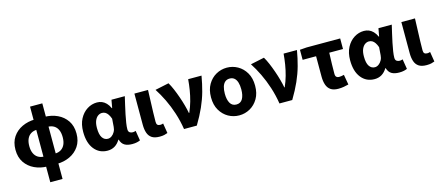

<svg xmlns="http://www.w3.org/2000/svg" viewBox="-54 -1247 4656 2023"><g transform="rotate(-15 2274.0 -235.5)"><path d="M302 176.7V-647.9H435.8V176.7ZM316.2 8.4Q240.7 7.5 176.8 -22.3Q113 -52.1 74.4 -108.9Q35.9 -165.8 35.9 -248.2Q35.9 -330.7 74.4 -387.4Q113 -444.2 176.8 -473.9Q240.7 -503.7 316.2 -504.5L308 -394.4Q271.4 -393.6 243.9 -376.9Q216.4 -360.2 201.5 -327.9Q186.5 -295.6 186.5 -248.2Q186.5 -200.8 201.5 -168.5Q216.4 -136.1 243.9 -119.3Q271.4 -102.5 308 -101.7ZM421.6 8.4 429.8 -101.7Q466.6 -102.5 494 -119.3Q521.4 -136.1 536.4 -168.5Q551.3 -200.8 551.3 -248.2Q551.3 -295.6 536.7 -327.9Q522.1 -360.2 494.7 -376.9Q467.3 -393.6 429.8 -394.4L421.6 -504.5Q497.8 -503.7 561.5 -473.9Q625.2 -444.2 663.6 -387.4Q701.9 -330.7 701.9 -248.2Q701.9 -165.8 663.4 -108.9Q624.8 -52.1 561.1 -22.3Q497.3 7.5 421.6 8.4Z M973.3 12Q882.9 12 828.4 -56.6Q773.9 -125.1 773.9 -245.6Q773.9 -328.1 804.9 -386.7Q836 -445.3 886 -476.7Q935.9 -508.1 993.4 -508.1Q1021.3 -508.1 1046.4 -498.2Q1071.5 -488.2 1092.8 -466.3Q1114.2 -444.4 1130.3 -409.2H1134L1149.7 -496.1H1295.1Q1285.1 -453.2 1273.9 -405Q1262.6 -356.8 1252.9 -309.3Q1243.2 -261.9 1236.8 -221.2Q1230.5 -180.5 1230.5 -152.4Q1230.5 -127.6 1244.2 -117.1Q1257.9 -106.6 1278.5 -106.6Q1285.9 -106.6 1294.1 -108.3Q1302.4 -110 1311 -113L1328.7 -4.6Q1315.2 1.7 1293.4 6.9Q1271.7 12 1241.9 12Q1190.2 12 1158.8 -6.6Q1127.3 -25.2 1114.2 -70.3H1110.6Q1061.1 12 973.3 12ZM1008.3 -108.3Q1030.1 -108.3 1050.1 -122.7Q1070.2 -137 1083.5 -161.4Q1096.9 -185.8 1098.4 -215.2L1104.8 -301.3Q1094.6 -330.4 1081.4 -349.8Q1068.3 -369.1 1052.2 -378.5Q1036.2 -387.8 1016.1 -387.8Q993.4 -387.8 972.4 -373.4Q951.5 -359 938 -328Q924.5 -296.9 924.5 -247.2Q924.5 -175.5 947.5 -141.9Q970.4 -108.3 1008.3 -108.3Z M1541 11.3Q1486.1 11.3 1455.6 -9.3Q1425 -29.9 1412.4 -67.6Q1399.7 -105.4 1399.7 -155.9V-496.1H1548.3Q1546.5 -438.1 1544 -373.5Q1541.4 -308.8 1539.7 -250.1Q1538.1 -191.3 1538.1 -149.9Q1538.1 -126.2 1548.6 -116.8Q1559 -107.3 1579.3 -107.3Q1585.5 -107.3 1594.3 -108.8Q1603.2 -110.3 1610.6 -113.3L1628.1 -4.9Q1612.1 1.4 1592.3 6.3Q1572.6 11.3 1541 11.3Z M1808.2 0Q1793.8 -91.9 1765.8 -178.4Q1737.8 -264.8 1701.2 -340.3Q1664.5 -415.8 1624.8 -476.4L1774.8 -508.1Q1794.7 -475 1814 -429.8Q1833.2 -384.6 1850.5 -335.1Q1867.9 -285.5 1881.1 -237.5Q1894.3 -189.5 1901.6 -149.8H1905.6Q1930.5 -206.1 1946.6 -264Q1962.7 -321.9 1972.2 -380.4Q1981.7 -439 1986.2 -496.1H2131.9Q2116.8 -408.4 2095.2 -329.8Q2073.6 -251.2 2038.1 -171.4Q2002.6 -91.7 1947.7 0Z M2409.5 12Q2346.4 12 2291.6 -18.6Q2236.9 -49.3 2202.9 -107.4Q2168.9 -165.4 2168.9 -247.9Q2168.9 -330.5 2202.9 -388.6Q2236.9 -446.7 2291.6 -477.4Q2346.4 -508.1 2409.5 -508.1Q2472.6 -508.1 2527.3 -477.4Q2582.1 -446.7 2616.1 -388.6Q2650.1 -330.5 2650.1 -247.9Q2650.1 -165.4 2616.1 -107.4Q2582.1 -49.3 2527.3 -18.6Q2472.6 12 2409.5 12ZM2409.5 -106.6Q2455.7 -106.6 2477.6 -145Q2499.4 -183.3 2499.4 -247.9Q2499.4 -291 2489.9 -323Q2480.3 -354.9 2460.3 -372.2Q2440.2 -389.5 2409.5 -389.5Q2378.7 -389.5 2358.7 -372.2Q2338.6 -354.9 2329.1 -323Q2319.5 -291 2319.5 -247.9Q2319.5 -183.3 2341.5 -145Q2363.4 -106.6 2409.5 -106.6Z M2849.2 0Q2834.8 -91.9 2806.8 -178.4Q2778.8 -264.8 2742.2 -340.3Q2705.5 -415.8 2665.8 -476.4L2815.8 -508.1Q2835.7 -475 2855 -429.8Q2874.2 -384.6 2891.5 -335.1Q2908.9 -285.5 2922.1 -237.5Q2935.3 -189.5 2942.6 -149.8H2946.6Q2971.5 -206.1 2987.6 -264Q3003.7 -321.9 3013.2 -380.4Q3022.7 -439 3027.2 -496.1H3172.9Q3157.8 -408.4 3136.2 -329.8Q3114.6 -251.2 3079.1 -171.4Q3043.6 -91.7 2988.7 0Z M3489.6 11.3Q3437.4 11.3 3407.1 -9.6Q3376.9 -30.4 3363.8 -68.7Q3350.7 -107 3350.7 -158.4V-380.8H3204V-490.5L3278.2 -496.1H3644.4V-380.8H3494.4Q3491.7 -316.9 3490.4 -256.7Q3489.1 -196.5 3489.1 -152.4Q3489.1 -127.4 3499.9 -117.4Q3510.7 -107.3 3527.8 -107.3Q3541.3 -107.3 3553.9 -109.4Q3566.6 -111.5 3583 -115.3L3602.2 -5.3Q3578.7 1 3550.3 6.1Q3521.9 11.3 3489.6 11.3Z M3885.3 12Q3794.9 12 3740.4 -56.6Q3685.9 -125.1 3685.9 -245.6Q3685.9 -328.1 3716.9 -386.7Q3748 -445.3 3798 -476.7Q3847.9 -508.1 3905.4 -508.1Q3933.3 -508.1 3958.4 -498.2Q3983.5 -488.2 4004.8 -466.3Q4026.2 -444.4 4042.3 -409.2H4046L4061.7 -496.1H4207.1Q4197.1 -453.2 4185.9 -405Q4174.6 -356.8 4164.9 -309.3Q4155.2 -261.9 4148.8 -221.2Q4142.5 -180.5 4142.5 -152.4Q4142.5 -127.6 4156.2 -117.1Q4169.9 -106.6 4190.5 -106.6Q4197.9 -106.6 4206.1 -108.3Q4214.4 -110 4223 -113L4240.7 -4.6Q4227.2 1.7 4205.4 6.9Q4183.7 12 4153.9 12Q4102.2 12 4070.8 -6.6Q4039.3 -25.2 4026.2 -70.3H4022.6Q3973.1 12 3885.3 12ZM3920.3 -108.3Q3942.1 -108.3 3962.1 -122.7Q3982.2 -137 3995.5 -161.4Q4008.9 -185.8 4010.4 -215.2L4016.8 -301.3Q4006.6 -330.4 3993.4 -349.8Q3980.3 -369.1 3964.2 -378.5Q3948.2 -387.8 3928.1 -387.8Q3905.4 -387.8 3884.4 -373.4Q3863.5 -359 3850 -328Q3836.5 -296.9 3836.5 -247.2Q3836.5 -175.5 3859.5 -141.9Q3882.4 -108.3 3920.3 -108.3Z M4453 11.3Q4398.1 11.3 4367.6 -9.3Q4337 -29.9 4324.4 -67.6Q4311.7 -105.4 4311.7 -155.9V-496.1H4460.3Q4458.5 -438.1 4456 -373.5Q4453.4 -308.8 4451.7 -250.1Q4450.1 -191.3 4450.1 -149.9Q4450.1 -126.2 4460.6 -116.8Q4471 -107.3 4491.3 -107.3Q4497.5 -107.3 4506.3 -108.8Q4515.2 -110.3 4522.6 -113.3L4540.1 -4.9Q4524.1 1.4 4504.3 6.3Q4484.6 11.3 4453 11.3Z"/></g></svg>

Font: Source Sans 3
Style: Regular
Weight: 200
Designer: Paul D. Hunt
Foundry: Adobe
Version: Version 3.046;hotconv 1.0.118;makeotfexe 2.5.65603